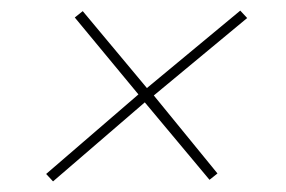

<svg xmlns="http://www.w3.org/2000/svg" viewBox="-20 -471 540 362"><path d="M80 -129 67 -143 241 -293 121 -438 136 -450 257 -305 433 -451 446 -437 270 -291 390 -144 375 -132 253 -278Z"/></svg>

Font: DM Sans 17pt Thin
Style: Italic
Weight: 250
Italic angle: -10°
Version: Version 4.004;gftools[0.9.30]